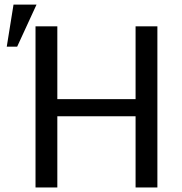

<svg xmlns="http://www.w3.org/2000/svg" viewBox="-20 -827 802 847"><path d="M674.3 0H578.1V-314H232.9V0H136.7V-710.9H232.9V-389.6H578.1V-710.9H674.3ZM39.6 -806.6H141.1L55.7 -621.1H9.8Z"/></svg>

Font: GeogebraSans
Style: Regular
Weight: 400
Designer: Google
Version: Version 1.100140; 2013